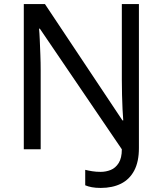

<svg xmlns="http://www.w3.org/2000/svg" viewBox="-20 -734 800 944"><path d="M475 190Q450 190 431.5 186.5Q413 183 399 177V101Q415 105 434 108Q453 111 475 111Q501 111 524.5 101.5Q548 92 563.5 67.5Q579 43 579 0L176 -593H172Q174 -574 175.5 -539Q177 -504 178.5 -464Q180 -424 180 -387V0H97V-714H201L582 -142H586Q584 -164 582.5 -196.5Q581 -229 580 -267Q579 -305 579 -342V-714H663V-6Q663 61 640 104.5Q617 148 575 169Q533 190 475 190Z"/></svg>

Font: Noto Sans Hebrew
Style: Regular
Weight: 400
Designer: Monotype Design Team
Foundry: Monotype Imaging Inc.
Version: Version 2.003